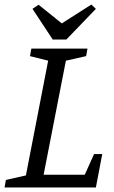

<svg xmlns="http://www.w3.org/2000/svg" viewBox="-28 -825 502 845"><path d="M-8 0 -2 -33 86 -53 184 -558 104 -578 110 -611H357L351 -578L262 -558L164 -56H345L386 -147H422L394 0ZM204 -651 115 -786 142 -804 244 -722 374 -805 394 -786 264 -651Z"/></svg>

Font: Manuale
Style: Italic
Weight: 400
Italic angle: -11°
Designer: Eduardo Tunni / Pablo Cosgaya
Foundry: Eduardo Tunni / Pablo Cosgaya
Version: Version 1.002